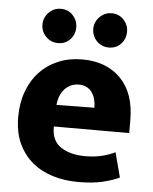

<svg xmlns="http://www.w3.org/2000/svg" viewBox="-51 -733 626 787"><g transform="rotate(5 262.0 -339.5)"><path d="M491 -207H181V-203Q181 -147 220 -122Q259 -97 318 -97Q359 -97 390 -105Q421 -113 442 -124L469 -22Q442 -9 400.5 1Q359 11 299 11Q245 11 196.5 -3.5Q148 -18 111.5 -48Q75 -78 53.5 -124Q32 -170 32 -234Q32 -291 49.5 -338.5Q67 -386 99 -420Q131 -454 175.5 -472.5Q220 -491 274 -491Q373 -491 432 -431Q491 -371 491 -260ZM340 -298Q340 -315 336 -331Q332 -347 323.5 -359.5Q315 -372 301.5 -379.5Q288 -387 269 -387Q234 -387 211 -362.5Q188 -338 184 -296ZM98 -620Q98 -648 118.5 -669Q139 -690 168 -690Q198 -690 217.5 -669Q237 -648 237 -620Q237 -590 217.5 -569.5Q198 -549 168 -549Q139 -549 118.5 -569.5Q98 -590 98 -620ZM307 -620Q307 -648 327.5 -669Q348 -690 377 -690Q407 -690 426.5 -669Q446 -648 446 -620Q446 -590 426.5 -569.5Q407 -549 377 -549Q348 -549 327.5 -569.5Q307 -590 307 -620Z"/></g></svg>

Font: Mukta ExtraBold
Style: Regular
Weight: 800
Designer: Girish Dalvi and Yashodeep Gholap
Foundry: Ek Type
Version: Version 2.538;PS 1.002;hotconv 16.6.51;makeotf.lib2.5.65220;